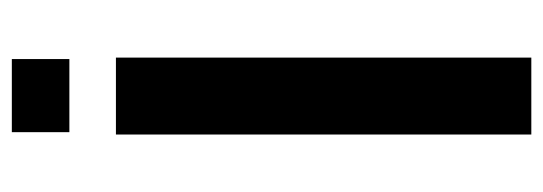

<svg xmlns="http://www.w3.org/2000/svg" viewBox="-311 -589 900 318"><g transform="rotate(-90 139.0 -430.0)"><path d="M202.6 -688V0H75.2V-688ZM200.2 -860.4V-765.1H79.1V-860.4Z"/></g></svg>

Font: Arimo SemiBold
Style: Regular
Weight: 600
Designer: Steve Matteson
Foundry: Monotype Imaging Inc.
Version: Version 1.33